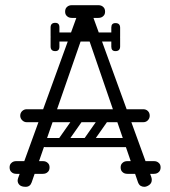

<svg xmlns="http://www.w3.org/2000/svg" viewBox="-20 -720 654 740"><path d="M536 0Q529 0 522.5 -3.5Q516 -7 512 -17L324 -564Q320 -578 317 -583Q314 -588 308 -588Q300 -588 292 -564L102 -17Q96 0 79 0Q63 0 55.5 -7Q48 -14 48 -24Q48 -28 50 -34L276 -656Q278 -662 281 -662Q284 -662 295.5 -662Q307 -662 319 -662Q331 -662 333 -662Q336 -662 338 -657L563 -38Q565 -32 565 -27Q565 -14 555 -7Q545 0 536 0ZM83 -249Q73 -249 65.5 -256.5Q58 -264 58 -274Q58 -285 65.5 -292Q73 -299 83 -299H532Q543 -299 550 -292Q557 -285 557 -274Q557 -264 550 -256.5Q543 -249 532 -249ZM17 -75Q17 -86 24 -92Q31 -99 43 -99H92Q104 -99 111 -93Q118 -86 118 -75Q118 -63 111 -56Q104 -50 92 -50H43Q31 -50 24 -57Q17 -63 17 -75ZM171 -75Q171 -63 164 -57Q157 -50 145 -50H96Q85 -50 77 -56Q70 -63 70 -75Q70 -86 77 -93Q85 -99 96 -99H145Q157 -99 164 -92Q171 -86 171 -75ZM445 -75Q445 -86 452 -92Q459 -99 471 -99H520Q532 -99 539 -93Q546 -86 546 -75Q546 -63 539 -56Q532 -50 520 -50H471Q459 -50 452 -57Q445 -63 445 -75ZM599 -75Q599 -63 592 -57Q585 -50 573 -50H524Q513 -50 505 -56Q498 -63 498 -75Q498 -86 505 -93Q513 -99 524 -99H573Q585 -99 592 -92Q599 -86 599 -75ZM231 -675Q231 -687 238 -693Q245 -700 257 -700H306Q318 -700 325 -694Q332 -687 332 -675Q332 -664 325 -657Q318 -651 306 -651H257Q245 -651 238 -658Q231 -664 231 -675ZM385 -675Q385 -664 378 -658Q371 -651 359 -651H310Q299 -651 291 -657Q284 -664 284 -675Q284 -687 291 -694Q299 -700 310 -700H359Q371 -700 378 -693Q385 -687 385 -675ZM428 -577Q428 -560 411 -560H207Q190 -560 190 -577Q190 -595 206 -595H410Q428 -595 428 -577ZM425 -523Q409 -523 409 -540V-574Q409 -583 413 -587Q417 -591 426 -591Q436 -591 440 -587Q443 -584 443 -575V-541Q443 -523 425 -523ZM425 -631Q443 -631 443 -613V-579Q443 -570 440 -567Q436 -563 426 -563Q417 -563 413 -567Q409 -571 409 -580V-614Q409 -631 425 -631ZM209 -540Q209 -523 193 -523Q175 -523 175 -541V-575Q175 -584 178 -587Q182 -591 192 -591Q201 -591 205 -587Q209 -583 209 -574ZM175 -614Q175 -632 193 -632Q209 -632 209 -615V-581Q209 -572 205 -568Q201 -564 192 -564Q182 -564 178 -568Q175 -571 175 -580ZM306 -159Q293 -169 302 -182L368 -276Q377 -290 393 -279Q406 -269 397 -256L331 -162Q327 -157 320.5 -155.5Q314 -154 306 -159ZM208 -159Q195 -169 204 -182L270 -276Q279 -290 295 -279Q308 -269 299 -256L233 -162Q229 -157 222.5 -155.5Q216 -154 208 -159ZM504 -266Q504 -249 487 -249H155Q138 -249 138 -266Q138 -284 154 -284H486Q504 -284 504 -266ZM504 -170Q504 -153 487 -153H155Q138 -153 138 -170Q138 -188 154 -188H486Q504 -188 504 -170Z"/></svg>

Font: Nsibidi Libre Uzo
Style: Regular
Weight: 400
Designer: Oluwaseun Badejo
Version: Version 1.021